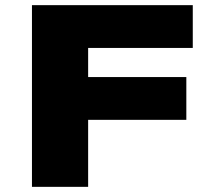

<svg xmlns="http://www.w3.org/2000/svg" viewBox="-20 -725 813 745"><path d="M104 0V-705H728V-539H322V-426H703V-260H322V0Z"/></svg>

Font: Nunito Sans 7pt Expanded Black
Style: Regular
Weight: 900
Width: 7
Designer: Vernon Adams
Foundry: Vernon Adams
Version: Version 3.101;gftools[0.9.27]